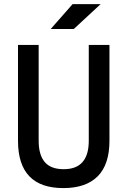

<svg xmlns="http://www.w3.org/2000/svg" viewBox="-20 -914 626 943"><path d="M291 9.8Q68.4 9.8 68.4 -222.7V-693.4H169.9V-222.7Q169.9 -153.3 199.7 -118.2Q229.5 -83 293 -83Q416 -83 416 -222.7V-693.4H517.6V-222.7Q517.6 -106.4 460 -48.3Q402.3 9.8 291 9.8ZM229 -771.5 336.4 -893.6H474.1L342.3 -771.5Z"/></svg>

Font: Cascadia Code
Style: Regular
Weight: 400
Designer: Aaron Bell
Foundry: Saja Typeworks
Version: Version 2404.023